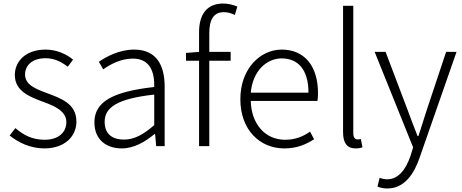

<svg xmlns="http://www.w3.org/2000/svg" viewBox="-20 -828 2620 1088"><path d="M231 13C349 13 413 -57 413 -139C413 -242 324 -271 242 -302C180 -325 122 -348 122 -406C122 -454 159 -498 238 -498C290 -498 328 -477 364 -450L394 -490C355 -523 298 -547 239 -547C126 -547 64 -481 64 -403C64 -311 149 -279 227 -250C288 -228 356 -199 356 -136C356 -81 315 -36 233 -36C161 -36 112 -64 67 -102L35 -60C84 -20 153 13 231 13Z M670 13C739 13 802 -24 855 -68H859L865 0H913V-338C913 -456 868 -547 740 -547C654 -547 580 -505 540 -478L565 -435C603 -462 663 -496 733 -496C834 -496 856 -414 854 -335C620 -309 515 -252 515 -135C515 -35 584 13 670 13ZM682 -37C622 -37 573 -64 573 -138C573 -219 644 -269 854 -292V-119C792 -65 741 -37 682 -37Z M1034 -484H1108V0H1166V-484H1287V-534H1166V-641C1166 -717 1191 -759 1248 -759C1268 -759 1290 -754 1311 -743L1325 -791C1300 -801 1272 -808 1245 -808C1155 -808 1108 -750 1108 -645V-534L1034 -528Z M1591 13C1667 13 1717 -12 1760 -39L1737 -82C1697 -54 1653 -36 1596 -36C1481 -36 1404 -127 1401 -256H1779C1781 -270 1782 -285 1782 -299C1782 -455 1705 -547 1576 -547C1456 -547 1342 -440 1342 -266C1342 -91 1453 13 1591 13ZM1401 -303C1412 -425 1490 -497 1576 -497C1670 -497 1728 -432 1728 -303Z M1995 13C2014 13 2024 10 2034 7L2025 -40C2014 -38 2010 -38 2006 -38C1992 -38 1982 -49 1982 -73V-795H1924V-79C1924 -17 1947 13 1995 13Z M2175 240C2273 240 2328 155 2359 62L2567 -534H2508L2399 -207C2384 -161 2367 -105 2351 -57H2346C2327 -105 2306 -161 2289 -207L2165 -534H2103L2321 7L2307 53C2281 130 2239 188 2174 188C2159 188 2142 184 2131 180L2119 229C2134 236 2154 240 2175 240Z"/></svg>

Font: Noto Sans SC Light
Style: Regular
Weight: 300
Designer: Ryoko NISHIZUKA 西塚涼子 (kana, bopomofo & ideographs); Paul D. Hunt (Latin, Greek & Cyrillic); Sandoll Communications 산돌커뮤니
Foundry: Adobe
Version: Version 2.004;hotconv 1.0.118;makeotfexe 2.5.65603